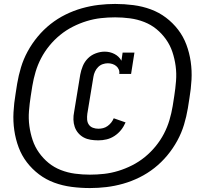

<svg xmlns="http://www.w3.org/2000/svg" viewBox="-20 -827 1040 974"><path d="M479 -115Q459 -115 440 -118Q421 -121 405 -129.5Q389 -138 377 -152Q365 -166 359 -183.5Q353 -201 352.5 -220.5Q352 -240 356 -259L387 -448Q391 -470 400 -492Q409 -514 426 -531Q443 -548 466 -556.5Q489 -565 511 -565Q538 -565 561 -553Q584 -541 596 -519L602 -560H662L645 -452H585Q587 -464 582.5 -474.5Q578 -485 569.5 -492Q561 -499 550 -502.5Q539 -506 527 -506Q514 -506 501 -501.5Q488 -497 478 -487Q468 -477 462 -464Q456 -451 454 -438L423 -250Q421 -235 422 -220.5Q423 -206 430.5 -195Q438 -184 451 -179Q464 -174 479 -174Q491 -174 503 -177Q515 -180 525.5 -187.5Q536 -195 544 -205Q552 -215 557 -227L617 -206Q608 -185 594 -167.5Q580 -150 561 -137.5Q542 -125 521 -120Q500 -115 479 -115ZM436 127Q389 127 343 121Q297 115 255 99.5Q213 84 178 57.5Q143 31 116.5 -3.5Q90 -38 74.5 -79.5Q59 -121 52.5 -166Q46 -211 48.5 -257.5Q51 -304 59 -351L67 -402Q74 -444 86.5 -485.5Q99 -527 120.5 -566.5Q142 -606 171.5 -641.5Q201 -677 236.5 -705Q272 -733 312.5 -753Q353 -773 395.5 -785Q438 -797 480 -802Q522 -807 564 -807Q611 -807 657 -801Q703 -795 745 -779.5Q787 -764 822 -737.5Q857 -711 883.5 -676.5Q910 -642 925.5 -600.5Q941 -559 947.5 -514Q954 -469 951.5 -422.5Q949 -376 941 -329L933 -278Q926 -236 913.5 -194.5Q901 -153 879.5 -113.5Q858 -74 828.5 -38.5Q799 -3 763.5 25Q728 53 687.5 73Q647 93 604.5 105Q562 117 520 122Q478 127 436 127ZM436 59Q472 59 508 55Q544 51 580 40Q616 29 650.5 11.5Q685 -6 715 -30.5Q745 -55 769.5 -85Q794 -115 811.5 -148.5Q829 -182 839.5 -217.5Q850 -253 856 -289L864 -340Q870 -378 873 -416.5Q876 -455 871 -492Q866 -529 854.5 -563.5Q843 -598 822 -627.5Q801 -657 773.5 -679.5Q746 -702 711.5 -715.5Q677 -729 639.5 -734Q602 -739 564 -739Q528 -739 492 -735Q456 -731 420 -720Q384 -709 349.5 -691.5Q315 -674 285 -649.5Q255 -625 230.5 -595Q206 -565 188.5 -531.5Q171 -498 160.5 -462.5Q150 -427 144 -391L136 -340Q130 -302 127 -263.5Q124 -225 129 -188Q134 -151 145.5 -116.5Q157 -82 178 -52.5Q199 -23 226.5 -0.5Q254 22 288.5 35.5Q323 49 360.5 54Q398 59 436 59Z"/></svg>

Font: Iosevka Etoile Semibold
Style: Italic
Weight: 600
Italic angle: -9°
Designer: Belleve Invis
Foundry: Belleve Invis
Version: Version 22.1.2; ttfautohint (v1.8.4)